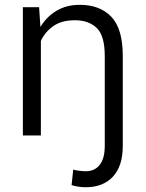

<svg xmlns="http://www.w3.org/2000/svg" viewBox="-20 -558 602 791"><path d="M485.8 43.5Q485.8 126 445.3 169.7Q404.8 213.4 333 213.4Q302.7 213.4 274.9 204.6L281.7 140.6Q290 143.6 306.9 145.5Q323.7 147.5 333 147.5Q370.6 147.5 391.1 120.8Q411.6 94.2 411.6 43.5V-326.7Q411.6 -411.1 378.4 -442.9Q345.2 -474.6 288.6 -474.6Q234.4 -474.6 200.2 -450.9Q166 -427.2 148.4 -389.6V0H74.2V-528.3H141.1L146.5 -446.8Q171.9 -489.3 212.9 -513.7Q253.9 -538.1 308.6 -538.1Q391.6 -538.1 438.7 -488.8Q485.8 -439.5 485.8 -327.6Z"/></svg>

Font: Vazirmatn RD FD Light
Style: Regular
Weight: 300
Designer: Saber Rastikerdar
Foundry: Saber Rastikerdar
Version: Version 33.003